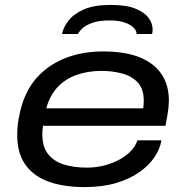

<svg xmlns="http://www.w3.org/2000/svg" viewBox="-20 -748 754 780"><path d="M324 12Q236 12 175 -11Q114 -34 82 -80.5Q50 -127 50 -198Q50 -234 56 -267Q62 -300 71 -328Q94 -398 141 -444.5Q188 -491 253.5 -515Q319 -539 398 -539Q490 -539 549 -514.5Q608 -490 637 -445.5Q666 -401 666 -341Q666 -328 664 -307Q662 -286 652 -237H155Q153 -227 152.5 -218Q152 -209 152 -201Q152 -152 175 -122.5Q198 -93 238.5 -80Q279 -67 333 -67Q372 -67 406.5 -76.5Q441 -86 468.5 -101.5Q496 -117 514 -137Q532 -157 538 -178H636Q630 -143 607.5 -109.5Q585 -76 546 -48.5Q507 -21 451.5 -4.5Q396 12 324 12ZM168 -308H562Q563 -317 563.5 -325Q564 -333 564 -340Q564 -386 540.5 -412Q517 -438 477.5 -449Q438 -460 392 -460Q338 -460 292 -444Q246 -428 214 -394Q182 -360 168 -308ZM429 -728Q493 -728 530 -713Q567 -698 583.5 -675.5Q600 -653 600 -628Q600 -624 599.5 -619.5Q599 -615 598 -610H535Q535 -624 522 -636.5Q509 -649 485 -657Q461 -665 425 -665Q383 -665 356 -655.5Q329 -646 315.5 -633.5Q302 -621 297 -610H232Q237 -637 258.5 -664.5Q280 -692 321.5 -710Q363 -728 429 -728Z"/></svg>

Font: Archivo Expanded
Style: Italic
Weight: 400
Width: 7
Italic angle: -10°
Designer: Hector Gatti
Foundry: Omnibus-Type
Version: Version 2.001